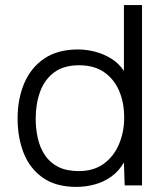

<svg xmlns="http://www.w3.org/2000/svg" viewBox="-20 -727 646 753"><path d="M280 6Q199 6 148 -30Q97 -66 73 -126.5Q49 -187 49 -262Q49 -340 75.5 -401.5Q102 -463 154.5 -498Q207 -533 286 -533Q319 -533 352 -524.5Q385 -516 415 -498Q445 -480 466 -449V-707H537V0H469L466 -90Q446 -55 416 -34Q386 -13 351 -3.5Q316 6 280 6ZM289 -56Q347 -56 386.5 -84.5Q426 -113 446.5 -161Q467 -209 467 -266Q467 -324 447.5 -370Q428 -416 389 -443.5Q350 -471 290 -471Q229 -471 191.5 -442.5Q154 -414 137 -366.5Q120 -319 120 -262Q120 -221 128.5 -184Q137 -147 156.5 -118Q176 -89 208.5 -72.5Q241 -56 289 -56Z"/></svg>

Font: Onest Light
Style: Regular
Weight: 300
Designer: Dmitri Voloshin, Andrey Kudryavtsev
Foundry: Dmitri Voloshin, Andrey Kudryavtsev
Version: Version 1.000;gftools[0.9.33]